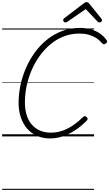

<svg xmlns="http://www.w3.org/2000/svg" viewBox="-20 -1276 1022 1796"><path d="M449 19Q382 19 327.5 -4.5Q273 -28 234.5 -72Q196 -116 175 -177.5Q154 -239 154 -315Q154 -396 171.5 -479Q189 -562 223 -640Q257 -718 306.5 -786Q356 -854 420 -905.5Q484 -957 561.5 -986Q639 -1015 730 -1015Q784 -1015 831 -1001.5Q878 -988 915.5 -962Q953 -936 978 -899Q984 -889 981 -881.5Q978 -874 966 -867Q956 -861 949 -862.5Q942 -864 931 -875Q907 -904 875.5 -923Q844 -942 806.5 -952Q769 -962 723 -962Q646 -962 578 -936Q510 -910 453.5 -863Q397 -816 352 -754Q307 -692 276 -620Q245 -548 229 -471.5Q213 -395 213 -319Q213 -253 229 -200.5Q245 -148 277 -111Q309 -74 354 -54.5Q399 -35 456 -35Q497 -35 535.5 -44.5Q574 -54 611.5 -73Q649 -92 685.5 -119.5Q722 -147 758 -182Q767 -190 775 -189.5Q783 -189 791 -180Q800 -170 800 -163Q800 -156 790 -146Q734 -90 676.5 -53.5Q619 -17 562 1Q505 19 449 19ZM592 -1066Q583 -1066 577 -1073Q571 -1080 571 -1087Q571 -1093 573 -1096.5Q575 -1100 579 -1104L761 -1243Q770 -1250 776.5 -1253Q783 -1256 791 -1256Q798 -1256 804 -1252.5Q810 -1249 815 -1242L928 -1102Q931 -1098 932.5 -1093.5Q934 -1089 934 -1086Q934 -1077 925.5 -1071.5Q917 -1066 910 -1066Q904 -1066 899.5 -1068.5Q895 -1071 891 -1076L782 -1191L614 -1075Q607 -1070 602 -1068Q597 -1066 592 -1066ZM0 490H860V500H0ZM0 -20H860V0H0ZM0 -505H860V-500H0ZM0 -1010H860V-1000H0Z"/></svg>

Font: Playwrite RO Guides
Style: Regular
Weight: 400
Designer: Veronika Burian, José Scaglione
Foundry: TypeTogether
Version: Version 1.003